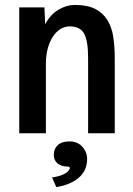

<svg xmlns="http://www.w3.org/2000/svg" viewBox="-20 -556 540 778"><path d="M445 -16H337V-321Q337 -392 320.5 -420.5Q304 -449 263 -449Q242 -449 224.5 -438Q207 -427 194 -407Q181 -387 173.5 -359.5Q166 -332 166 -299V-16H58V-526H160L163 -458Q185 -498 217.5 -517Q250 -536 283 -536Q334 -536 365.5 -520Q397 -504 415 -475Q433 -446 439 -406.5Q445 -367 445 -319ZM198 72Q198 47 214 32Q230 17 262 17Q294 17 313.5 38.5Q333 60 333 88Q333 136 298 165Q263 194 208 202L191 163Q214 160 234 152Q254 144 262 129Q264 125 262 122Q260 119 255 119Q229 119 213.5 106.5Q198 94 198 72Z"/></svg>

Font: D2Coding
Style: Bold
Weight: 700
Monospace: yes
Designer: Yong-Rak Park; Jeong-Hwan Yoon; Sang-Min Lee;
Foundry: NHN Corporation
Version: Version 1.3.2; Build 20180524